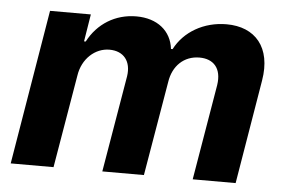

<svg xmlns="http://www.w3.org/2000/svg" viewBox="-44 -613 1000 674"><g transform="rotate(5 456.0 -276.5)"><path d="M16 0H166.9L222.3 -327.4C231.2 -387.8 276.6 -427.9 326.7 -427.9C376.8 -427.9 404.5 -393.8 396.3 -340.2L338.8 0H485.4L541.9 -333.1C550.4 -389.9 589.1 -427.9 644.2 -427.9C692.5 -427.9 723.4 -397.7 714.1 -337L657.3 0H808.6L869.7 -366.8C889.6 -485.1 829.5 -552.6 728.7 -552.6C648.4 -552.6 579.5 -512.1 547.2 -449.2H541.5C534.1 -512.4 484.7 -552.6 410.9 -552.6C336.6 -552.6 274.5 -513.5 241.1 -449.2H235.1L250.7 -545.5H106.9Z"/></g></svg>

Font: Margiela Sans
Style: Bold Italic
Weight: 700
Italic angle: -9.39999°
Designer: Stefan Endress, Andreas Faust
Version: Version 1.100;FEAKit 1.0